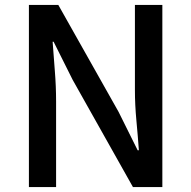

<svg xmlns="http://www.w3.org/2000/svg" viewBox="-20 -757 774 777"><path d="M97 0V-737H216L460 -304L537 -149H542Q538 -205 532 -269Q526 -333 526 -393V-737H637V0H518L274 -434L197 -588H193Q197 -531 202 -469Q207 -407 207 -346V0Z"/></svg>

Font: Source Han Sans TC Medium
Style: Regular
Weight: 500
Designer: Ryoko NISHIZUKA Ë•øÂ°öÊ∂ºÂ≠ê (kana, bopomofo & ideographs); Paul D. Hunt (Latin, Greek & Cyrillic); Sandoll Communicatio
Foundry: Adobe
Version: Version 2.004;hotconv 1.0.118;makeotfexe 2.5.65603